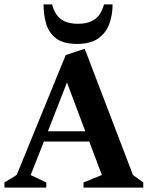

<svg xmlns="http://www.w3.org/2000/svg" viewBox="-26 -859 676 879"><path d="M-5.7 0V-23.7L50.4 -58L275 -607.1L361.9 -635.7L582.7 -58L629.9 -23.7V0H356.4V-23.7L440.4 -58L382.5 -211H175L114.4 -57.6L186 -23.7V0ZM193.4 -258.1H364.5L280.6 -481.3ZM326.3 -657.9Q263.9 -657.9 230.6 -683.4Q197.4 -708.9 185.3 -750.3Q173.3 -791.7 173.3 -839H212.5Q219 -812.9 232.4 -792.7Q245.9 -772.5 270.2 -761.3Q294.5 -750.1 330.5 -750.1Q368.1 -750.1 392.4 -761.7Q416.6 -773.4 430.2 -793.7Q443.7 -814.1 450.2 -839H489.5Q489.5 -791.4 474.6 -750.2Q459.7 -709.1 424.4 -683.5Q389.1 -657.9 326.3 -657.9Z"/></svg>

Font: Ancizar Serif Light
Style: Regular
Weight: 300
Designer: Cesar Puertas, Viviana Monsalve, Julian Moncada, Julian Prieto, Jose Castro, Felipe Aragon, Mariel Hernandez, Sara Alarc
Version: Version 8.100